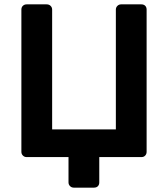

<svg xmlns="http://www.w3.org/2000/svg" viewBox="-20 -720 770 880"><path d="M318 140Q308 140 301 133Q294 126 294 116V0H102Q92 0 85 -7Q78 -14 78 -24V-676Q78 -687 85 -693.5Q92 -700 102 -700H194Q205 -700 212 -693Q219 -686 219 -676V-127H511V-676Q511 -686 518 -693Q525 -700 535 -700H628Q639 -700 645.5 -693.5Q652 -687 652 -676V-24Q652 -14 645.5 -7Q639 0 628 0H435V116Q435 127 428.5 133.5Q422 140 411 140Z"/></svg>

Font: Rubik AZ
Style: Regular
Weight: 500
Designer: Hubert and Fischer
Foundry: Hubert & Fischer
Version: Version 2.000